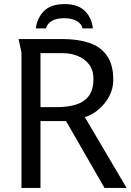

<svg xmlns="http://www.w3.org/2000/svg" viewBox="-20 -919 639 939"><path d="M71 -728H288Q357 -728 413 -710.5Q469 -693 501.5 -649Q534 -605 534 -527Q534 -487 515 -450Q496 -413 464.5 -385.5Q433 -358 395 -346L599 0H491L303 -327H178V0H85V-662ZM178 -659V-395H258Q308 -395 348.5 -406.5Q389 -418 413 -448Q437 -478 437 -533Q437 -576 416 -603.5Q395 -631 361 -645Q327 -659 288 -659ZM155 -780Q162 -832 195.5 -865.5Q229 -899 296 -899Q361 -899 395 -865.5Q429 -832 434 -780H384Q378 -804 354 -817Q330 -830 294 -830Q221 -830 204 -780Z"/></svg>

Font: Rosario Light
Style: Regular
Weight: 300
Designer: Hector Gatti
Foundry: Omnibus Type
Version: Version 1.101; ttfautohint (v1.8.1.43-b0c9)